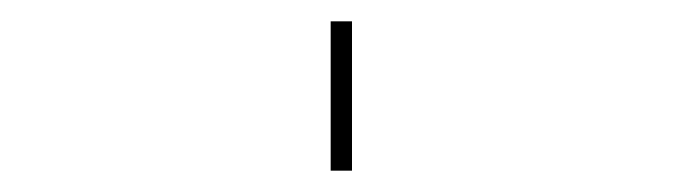

<svg xmlns="http://www.w3.org/2000/svg" viewBox="-20 60 640 180"><path d="M290 220V80H310V220Z"/></svg>

Font: Iosevka Curly Slab ThEx
Style: Regular
Weight: 100
Width: 7
Monospace: yes
Designer: Belleve Invis
Foundry: Belleve Invis
Version: Version 11.1.0; ttfautohint (v1.8.3)